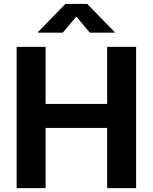

<svg xmlns="http://www.w3.org/2000/svg" viewBox="-20 -969 787 989"><path d="M65.7 0V-727.5H214.9V-433.7H531.9V-727.5H681.1V0H531.9V-310H214.9V0ZM303.4 -800.8H176.1V-804.4L317 -948.7H429.2L570.3 -804.4V-800.8H442.5L373.2 -883.8Z"/></svg>

Font: Adwaita Sans
Style: Regular
Weight: 400
Designer: Rasmus Andersson
Foundry: rsms
Version: Version 4.001;git-9221beed3